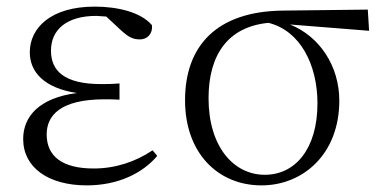

<svg xmlns="http://www.w3.org/2000/svg" viewBox="-20 -546 1156 580"><path d="M242 14C336 14 410 -22 455 -75L441 -92C389 -57 328 -37 263 -37C168 -37 121 -74 121 -140C121 -197 162 -246 296 -246C307 -246 316 -246 341 -245V-294C317 -292 302 -292 286 -292C174 -292 134 -332 134 -393C134 -456 181 -498 271 -498L301 -496L345 -455C369 -433 382 -427 403 -427C425 -427 442 -444 439 -470C405 -510 334 -526 266 -526C134 -526 70 -462 70 -388C70 -328 114 -280 212 -265C98 -250 50 -194 50 -126C50 -40 126 14 242 14Z M770 14C895 14 1005 -80 1005 -242C1005 -346 946 -436 856 -472L1095 -453L1091 -517L835 -514C634 -512 539 -407 539 -243C539 -84 638 14 770 14ZM791 -477C888 -453 939 -349 939 -234C939 -95 871 -18 780 -18C685 -18 610 -104 610 -249C610 -380 668 -465 791 -477Z"/></svg>

Font: Noto Serif CJK KR Light
Style: Regular
Weight: 300
Designer: Ryoko NISHIZUKA 西塚涼子 (kana & ideographs); Frank Grießhammer (Latin, Greek & Cyrillic); Wenlong ZHANG 张文龙 (bopomofo); San
Foundry: Adobe
Version: Version 2.001;hotconv 1.1.0;makeotfexe 2.6.0